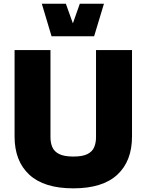

<svg xmlns="http://www.w3.org/2000/svg" viewBox="-20 -1004 785 1029"><path d="M204.1 -983.9H333L370.6 -878.9L407.7 -983.9H537.1L484.4 -809.6H256.3ZM494.6 -735.8H687.5V-272.5Q687.5 -140.6 608.6 -67.6Q529.8 5.4 373 5.4Q216.3 5.4 137.2 -67.6Q58.1 -140.6 58.1 -272.5V-735.8H250.5V-268.6Q250.5 -238.3 260.7 -214.8Q271 -191.4 297.6 -178.2Q324.2 -165 373 -165Q422.4 -165 448.5 -178.2Q474.6 -191.4 484.6 -214.8Q494.6 -238.3 494.6 -268.6Z"/></svg>

Font: Estedad-FD Black
Style: Regular
Weight: 900
Designer: Amin Abedi
Version: Version 7.3